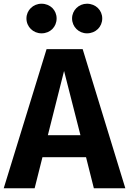

<svg xmlns="http://www.w3.org/2000/svg" viewBox="-30 -1011 693 1031"><path d="M193 -991C148 -991 112 -956 112 -912C112 -867 148 -832 193 -832C240 -832 274 -867 274 -912C274 -956 240 -991 193 -991ZM437 -991C393 -991 357 -956 357 -912C357 -867 393 -832 437 -832C484 -832 519 -867 519 -912C519 -956 484 -991 437 -991ZM474 0H643L414 -747H220L-10 0H156L198 -167H432ZM227 -285 314 -630 402 -285Z"/></svg>

Font: Glow Sans SC Normal
Style: Bold
Weight: 700
Designer: Ryoko NISHIZUKA (kana, bopomofo & ideographs); Paul D. Hunt (Latin, Greek & Cyrillic); Sandoll Communications, Soo-young
Version: Version 0.93